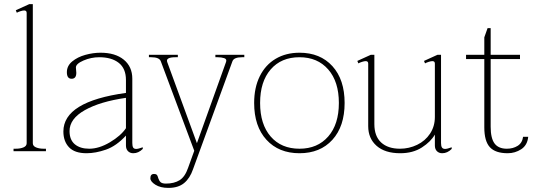

<svg xmlns="http://www.w3.org/2000/svg" viewBox="-20 -737 2609 936"><path d="M46 -12H57Q79 -12 94.5 -18.5Q110 -25 110 -39V-674Q110 -686 98 -686Q91 -686 80 -682.5Q69 -679 62 -675L57 -687L123 -717H140V-39Q140 -25 155.5 -18.5Q171 -12 193 -12H204V0H46Z M289 -96Q289 -242 594 -284V-347Q594 -403 559 -430.5Q524 -458 464 -458Q424 -458 387 -442Q350 -426 350 -408Q350 -403 351 -395.5Q352 -388 352 -382Q352 -353 329 -353Q306 -353 306 -385Q306 -416 332 -437.5Q358 -459 396 -469.5Q434 -480 470 -480Q542 -480 583.5 -446Q625 -412 625 -353V-40Q625 -25 629 -18Q633 -11 644 -11Q654 -11 676 -19V-11Q655 10 630 10Q614 10 604 0Q594 -10 594 -28V-76Q547 -25 496.5 -7.5Q446 10 402 10Q344 10 316.5 -19Q289 -48 289 -96ZM594 -112V-260Q468 -242 393.5 -200Q319 -158 319 -98Q319 -55 345 -33.5Q371 -12 415 -12Q463 -12 516 -43.5Q569 -75 594 -112Z M1171 -470V-458H1160Q1120 -458 1113 -438L921 88Q906 132 877.5 155.5Q849 179 801 179Q762 179 737.5 163.5Q713 148 713 132Q713 111 731 111Q740 111 744 115Q748 119 749.5 125Q751 131 752 133Q756 145 763.5 151.5Q771 158 789 158Q829 158 855.5 141.5Q882 125 897 81L927 -2L764 -438Q757 -458 717 -458H706V-470H847V-458H836Q787 -458 795 -435L940 -39L1082 -435Q1087 -449 1073 -453.5Q1059 -458 1041 -458H1030V-470Z M1219 -235Q1219 -310 1246.5 -365.5Q1274 -421 1324 -450.5Q1374 -480 1440 -480Q1541 -480 1600.5 -414.5Q1660 -349 1660 -235Q1660 -121 1600.5 -55.5Q1541 10 1440 10Q1339 10 1279 -55.5Q1219 -121 1219 -235ZM1632 -235Q1632 -339 1580 -398.5Q1528 -458 1440 -458Q1351 -458 1299.5 -398.5Q1248 -339 1248 -235Q1248 -131 1299.5 -71.5Q1351 -12 1440 -12Q1528 -12 1580 -71.5Q1632 -131 1632 -235Z M2182 -19V-11Q2161 10 2136 10Q2120 10 2110 0Q2100 -10 2100 -28V-81Q2080 -46 2036.5 -18Q1993 10 1931 10Q1857 10 1816 -26Q1775 -62 1775 -122V-427Q1775 -439 1763 -439Q1756 -439 1745 -435.5Q1734 -432 1727 -428L1722 -440L1788 -470H1805V-132Q1805 -73 1838 -42.5Q1871 -12 1930 -12Q1974 -12 2013.5 -31Q2053 -50 2076.5 -85.5Q2100 -121 2100 -167V-427Q2100 -439 2088 -439Q2081 -439 2070 -435.5Q2059 -432 2052 -428L2047 -440L2113 -470H2130V-40Q2130 -25 2134.5 -18Q2139 -11 2150 -11Q2160 -11 2182 -19Z M2555 -70Q2551 -29 2521 -9.5Q2491 10 2455 10Q2395 10 2368 -19.5Q2341 -49 2341 -116V-449H2252V-470H2341V-555L2357 -600H2372V-470H2515V-449H2372V-119Q2372 -63 2391 -37.5Q2410 -12 2451 -12Q2481 -12 2503.5 -26Q2526 -40 2530 -70Z"/></svg>

Font: Taviraj Thin
Style: Regular
Weight: 100
Designer: Katatrad Team
Foundry: CadsonDemak
Version: Version 1.030